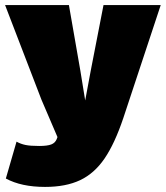

<svg xmlns="http://www.w3.org/2000/svg" viewBox="-28 -520 652 755"><path d="M457 -56Q423 45 383 103.5Q343 162 287 188.5Q231 215 149 215Q56 215 -5 182L37 37Q53 46 72 50Q91 54 126 54Q158 54 173.5 48Q189 42 195 27L198 19L135 -128L-8 -500H243L288 -242L307 -125L329 -243L379 -500H604Z"/></svg>

Font: Work Sans Black
Style: Regular
Weight: 900
Designer: Wei Huang
Foundry: Wei Huang
Version: Version 1.500